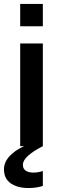

<svg xmlns="http://www.w3.org/2000/svg" viewBox="-47 -740 290 972"><path d="M55.2 0V-520H169.9V0Q68.8 51.8 68.8 94.2Q68.8 114.3 83.3 124Q97.7 133.8 122.1 133.8Q144 133.8 169.9 126V201.2Q138.2 211.9 97.2 211.9Q41.5 211.9 7.3 188Q-26.9 164.1 -26.9 117.2Q-26.9 81.1 1.5 50.5Q29.8 20 75.2 0ZM55.2 -606.9V-720.2H169.9V-606.9Z"/></svg>

Font: Aspekta 550
Style: Regular
Weight: 550
Designer: Ivo Dolenc
Version: Version 2.000